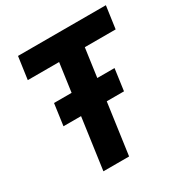

<svg xmlns="http://www.w3.org/2000/svg" viewBox="-173 -874 953 1003"><g transform="rotate(-30 303.5 -372.5)"><path d="M162 0H317L360 -308H464L482 -438H378L402 -610H588L607 -745H77L58 -610H247L223 -438H117L99 -308H205Z"/></g></svg>

Font: Mluvka ExtraBold
Style: Italic
Weight: 800
Italic angle: -8°
Designer: Modified by Jiří Krblich, Original typeface by Gumpita Rahayu
Foundry: Gumpita Rahayu & Jiří Krblich
Version: Version 2.000;Glyphs 3.1.1 (3134)